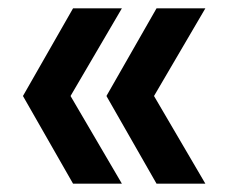

<svg xmlns="http://www.w3.org/2000/svg" viewBox="-20 -490 548 460"><path d="M155 -470H272L149 -260L272 -50H155L35 -260ZM355 -470H472L349 -260L472 -50H355L235 -260Z"/></svg>

Font: CyStack Display SemiBold
Style: Regular
Weight: 600
Designer: Weizhong Zhang
Foundry: 本地遙控
Version: Version 1.000;Glyphs 3.1.2 (3151)